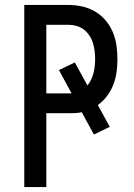

<svg xmlns="http://www.w3.org/2000/svg" viewBox="-20 -755 540 775"><path d="M78 0V-735H256Q283 -735 311 -729Q339 -723 363 -709Q387 -695 405.5 -673.5Q424 -652 435 -626Q446 -600 450 -572Q454 -544 454 -516Q454 -490 450.5 -464Q447 -438 437.5 -413.5Q428 -389 412.5 -368Q397 -347 375 -331L423 -243L359 -212L310 -302Q297 -299 283 -298.5Q269 -298 256 -298H167V0ZM269 -378 218 -472 282 -503 333 -410Q342 -421 348 -434Q354 -447 357.5 -460.5Q361 -474 362.5 -488Q364 -502 364 -516Q364 -533 362 -549.5Q360 -566 355 -582Q350 -598 340.5 -612Q331 -626 318 -636Q305 -646 288.5 -650.5Q272 -655 256 -655H167V-378Z"/></svg>

Font: Iosevka Medium
Style: Regular
Weight: 500
Monospace: yes
Designer: Belleve Invis
Foundry: Belleve Invis
Version: Version 32.5.0; ttfautohint (v1.8.4)